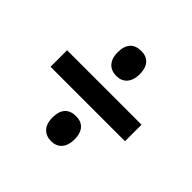

<svg xmlns="http://www.w3.org/2000/svg" viewBox="-136 -734 764 764"><g transform="rotate(45 246.5 -352.0)"><path d="M247 -465C283 -465 308 -489 308 -536C308 -584 284 -606 247 -606C208 -606 184 -584 184 -536C184 -489 209 -465 247 -465ZM36 -306H455V-399H36ZM247 -98C283 -98 308 -122 308 -169C308 -217 284 -239 247 -239C208 -239 184 -217 184 -169C184 -122 209 -98 247 -98Z"/></g></svg>

Font: Noto Sans Ethiopic Cond SemBd
Style: Regular
Weight: 600
Width: 3
Designer: Monotype Design Team
Foundry: Monotype Imaging Inc.
Version: Version 2.102